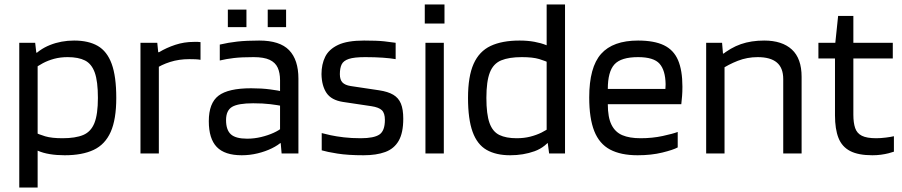

<svg xmlns="http://www.w3.org/2000/svg" viewBox="-20 -685 4025 857"><path d="M66 152V-494H137L142 -450H148V152ZM131 -377 120 -425Q153 -464 203 -484Q253 -504 311 -504Q375 -504 416.5 -480Q458 -456 478.5 -400Q499 -344 499 -248Q499 -152 474 -96Q449 -40 398 -16Q347 8 269 8Q233 8 202.5 3Q172 -2 149.5 -12Q127 -22 112 -36L132 -96Q153 -85 182 -76.5Q211 -68 259 -68Q317 -68 351.5 -82.5Q386 -97 401.5 -136Q417 -175 417 -248Q417 -322 403 -361Q389 -400 359.5 -415Q330 -430 282 -430Q249 -430 221.5 -422.5Q194 -415 171.5 -403Q149 -391 131 -377Z M607 0V-494H682L689 -424V0ZM671 -376V-452H690Q723 -472 762.5 -485Q802 -498 845 -498Q856 -498 863.5 -498Q871 -498 875 -497V-418Q865 -420 851.5 -420.5Q838 -421 825 -421Q779 -421 739.5 -408.5Q700 -396 671 -376Z M912 -144Q912 -225 955.5 -258Q999 -291 1101 -291Q1148 -291 1185.5 -286Q1223 -281 1244 -276V-211Q1219 -216 1186.5 -220Q1154 -224 1110 -224Q1043 -224 1016 -208Q989 -192 989 -149Q989 -105 1010.5 -85.5Q1032 -66 1083 -66Q1115 -66 1146 -73.5Q1177 -81 1202 -92.5Q1227 -104 1240 -116V-54Q1222 -37 1193.5 -23Q1165 -9 1130 -0.5Q1095 8 1059 8Q983 8 947.5 -29Q912 -66 912 -144ZM1237 0 1233 -46H1230V-327Q1230 -360 1219.5 -383Q1209 -406 1183.5 -418Q1158 -430 1112 -430Q1058 -430 1024 -426Q990 -422 961 -415V-486Q999 -495 1039.5 -499.5Q1080 -504 1137 -504Q1229 -504 1270.5 -461Q1312 -418 1312 -334V0ZM1257 -564H1175V-642H1257ZM1080 -564H997V-642H1080Z M1497 -354Q1497 -329 1508.5 -317Q1520 -305 1545 -301L1672 -282Q1712 -276 1735.5 -262Q1759 -248 1769.5 -222.5Q1780 -197 1780 -155Q1780 -92 1759.5 -56.5Q1739 -21 1699.5 -6.5Q1660 8 1603 8Q1533 8 1486 0.5Q1439 -7 1416 -14V-91Q1430 -87 1455.5 -81.5Q1481 -76 1515 -72Q1549 -68 1590 -68Q1649 -68 1673.5 -84.5Q1698 -101 1698 -150Q1698 -180 1684.5 -193Q1671 -206 1638 -211L1511 -230Q1459 -238 1437.5 -270Q1416 -302 1415 -354Q1415 -398 1431.5 -431.5Q1448 -465 1489 -484.5Q1530 -504 1605 -504Q1664 -504 1695.5 -500.5Q1727 -497 1746 -494V-421Q1724 -425 1689 -427.5Q1654 -430 1610 -430Q1561 -430 1537 -422Q1513 -414 1505 -397.5Q1497 -381 1497 -354Z M1879 0V-494H1961V0ZM1876 -580V-665H1964V-580Z M2502 -665V0H2431L2425 -46H2420V-665ZM2437 -118 2448 -76Q2416 -28 2366 -10Q2316 8 2257 8Q2194 8 2152 -16Q2110 -40 2089.5 -96.5Q2069 -153 2069 -248Q2069 -344 2094 -400Q2119 -456 2170 -480Q2221 -504 2299 -504Q2335 -504 2365 -498.5Q2395 -493 2418.5 -483.5Q2442 -474 2456 -461L2436 -402Q2415 -413 2386.5 -421.5Q2358 -430 2309 -430Q2252 -430 2217 -415.5Q2182 -401 2166.5 -361.5Q2151 -322 2151 -248Q2151 -175 2165 -136Q2179 -97 2209 -82.5Q2239 -68 2286 -68Q2319 -68 2346.5 -75Q2374 -82 2396.5 -93Q2419 -104 2437 -118Z M2828 -430Q2752 -430 2722.5 -397.5Q2693 -365 2693 -288H2950Q2950 -292 2950.5 -297.5Q2951 -303 2951 -309Q2950 -371 2924 -400.5Q2898 -430 2828 -430ZM3005 -27Q2985 -16 2936 -4Q2887 8 2826 8Q2751 8 2703 -17.5Q2655 -43 2632.5 -100Q2610 -157 2610 -250Q2610 -385 2663 -444.5Q2716 -504 2828 -504Q2900 -504 2943.5 -483Q2987 -462 3006.5 -416.5Q3026 -371 3026 -298Q3026 -274 3024.5 -256.5Q3023 -239 3021 -220H2693Q2693 -161 2709.5 -128Q2726 -95 2758 -81.5Q2790 -68 2839 -68Q2892 -68 2938 -78Q2984 -88 3005 -96Z M3132 0V-494H3203L3207 -446H3214V0ZM3197 -374V-436Q3241 -472 3287 -488Q3333 -504 3391 -504Q3471 -504 3514.5 -464Q3558 -424 3558 -342V0H3476V-332Q3476 -382 3447.5 -406Q3419 -430 3362 -430Q3315 -430 3273 -413.5Q3231 -397 3197 -374Z M3970 -8Q3962 -5 3946.5 -1Q3931 3 3912.5 5.5Q3894 8 3874 8Q3811 8 3774.5 -11Q3738 -30 3722.5 -69.5Q3707 -109 3707 -170V-480L3721 -614H3789V-173Q3789 -137 3797 -113.5Q3805 -90 3827 -79Q3849 -68 3891 -68Q3911 -68 3934.5 -71Q3958 -74 3970 -77ZM3633 -424V-494H3965V-424Z"/></svg>

Font: Blinker
Style: Regular
Weight: 400
Designer: Juergen Huber
Foundry: supertype
Version: 1.017